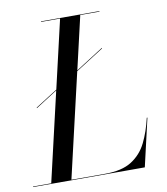

<svg xmlns="http://www.w3.org/2000/svg" viewBox="-129 -820 774 890"><g transform="rotate(-10 258.5 -375.0)"><path d="M35.5 -360 139 -426 213.5 -747.5H124V-750H399V-747.5H308.5L250.5 -497L380.5 -580V-577L249.5 -493.5L135.5 -2.5H295Q373.5 -2.5 419.5 -31.8Q465.5 -61 490.2 -111.2Q515 -161.5 529.5 -225H532.5L480.5 0H-45V-2.5H40.5L138 -422.5L35.5 -357Z"/></g></svg>

Font: Bodoni* 72pt
Style: Italic
Weight: 400
Italic angle: -13°
Version: Version 2.3